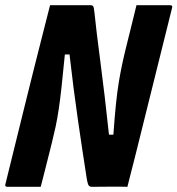

<svg xmlns="http://www.w3.org/2000/svg" viewBox="-22 -720 684 740"><path d="M135 0H7Q-5 0 -1 -11Q35 -157 71 -303Q107 -449 144 -594Q151 -620 157.5 -647Q164 -674 171 -700H325Q334 -700 337 -696Q340 -692 342 -672Q349 -602 365 -481Q381 -360 398 -201H415Q420 -271 425 -319.5Q430 -368 436 -404Q442 -440 449 -473Q456 -506 466 -546Q476 -584 485 -622.5Q494 -661 504 -700H633Q645 -700 641 -689L497 -110Q490 -83 483 -55.5Q476 -28 469 0Q440 -1 400.5 -0.5Q361 0 332 0Q325 0 320.5 -4.5Q316 -9 312 -34Q296 -136 278.5 -256.5Q261 -377 246 -510H228Q221 -438 215.5 -387.5Q210 -337 204.5 -300Q199 -263 192.5 -232.5Q186 -202 178 -170Q167 -127 156.5 -84.5Q146 -42 135 0Z"/></svg>

Font: Recursive Mn Lnr St
Style: Bold Italic
Weight: 700
Italic angle: -15°
Monospace: yes
Version: Version 1.079;hotconv 1.0.112;makeotfexe 2.5.65598; ttfautoh